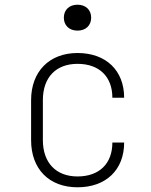

<svg xmlns="http://www.w3.org/2000/svg" viewBox="-20 -785 640 815"><path d="M309 -655C344 -655 367 -677 367 -710C367 -743 344 -765 309 -765C274 -765 251 -743 251 -710C251 -677 274 -655 309 -655ZM309 10C430 10 507 -64 507 -180H457C457 -90 401 -36 309 -36C218 -36 162 -94 162 -190V-360C162 -457 218 -514 309 -514C401 -514 457 -460 457 -370H507C507 -486 430 -560 309 -560C189 -560 112 -481 112 -360V-190C112 -68 188 10 309 10Z"/></svg>

Font: JetBrains Mono Thin
Style: Regular
Weight: 100
Monospace: yes
Designer: Philipp Nurullin, Konstantin Bulenkov
Foundry: JetBrains
Version: Version 2.305